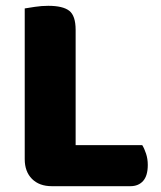

<svg xmlns="http://www.w3.org/2000/svg" viewBox="-20 -637 553 660"><path d="M158 3Q115 3 90 -22Q65 -47 65 -90V-608Q77 -610 100 -613.5Q123 -617 146 -617Q196 -617 218 -600Q240 -583 240 -534V-138H469Q476 -127 482 -109Q488 -91 488 -70Q488 -33 472 -15Q456 3 428 3H158Z"/></svg>

Font: Baloo Thambi 2 ExtraBold
Style: Regular
Weight: 800
Designer: Aadarsh Rajan and Ek Type
Foundry: Ek Type
Version: Version 1.640;hotconv 1.0.111;makeotfexe 2.5.65597; ttfautoh